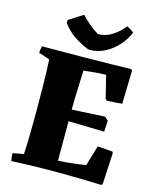

<svg xmlns="http://www.w3.org/2000/svg" viewBox="-129 -973 871 1067"><g transform="rotate(15 306.5 -439.0)"><path d="M40 6Q35 -17 35 -38L98 -50Q101 -109 102 -173.5Q103 -238 103 -296Q103 -370 102 -448.5Q101 -527 97 -594L34 -615Q34 -625 35.5 -634.5Q37 -644 40 -654Q159 -654 260.5 -655Q362 -656 437.5 -657.5Q513 -659 552 -660L558 -652L553 -461Q531 -459 509.5 -457.5Q488 -456 466 -455L457 -463L425 -593Q405 -593 378.5 -591Q352 -589 329 -586.5Q306 -584 297 -583Q296 -558 294.5 -518.5Q293 -479 291.5 -436Q290 -393 290 -357L479 -367L500 -349L496 -285L290 -290V-63Q334 -65 380 -70.5Q426 -76 448 -80L483 -197Q505 -196 526.5 -194Q548 -192 570 -190L573 -182L564 -5L559 5Q509 3 442.5 1.5Q376 0 315 0Q223 0 149 2Q75 4 40 6ZM298 -703 287 -706Q247 -722 208.5 -747.5Q170 -773 139 -815V-832L221 -884Q241 -862 266.5 -840Q292 -818 322 -800Q367 -800 405.5 -825.5Q444 -851 469 -884Q478 -880 491 -872Q504 -864 509 -858Q493 -818 461.5 -782.5Q430 -747 388 -725Q346 -703 298 -703Z"/></g></svg>

Font: Labrada ExtraBold
Style: Regular
Weight: 800
Designer: Mercedes Jáuregui
Foundry: Omnibus-Type Team
Version: Version 1.000; ttfautohint (v1.8.4.7-5d5b)